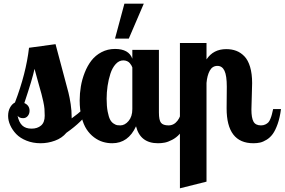

<svg xmlns="http://www.w3.org/2000/svg" viewBox="-20 -770 1542 1040"><path d="M429.2 -179.2H471.2Q425.8 -110.4 339.8 -50.8Q315.9 -22 277.8 -8.1Q239.7 5.9 200.2 5.9Q158.2 5.9 123.5 -8.1Q88.9 -22 67.9 -43.9Q46.9 -65.9 35.4 -91.6Q23.9 -117.2 23.9 -142.1Q23.9 -168 34.2 -187Q44.4 -206.1 61 -214.8Q121.1 -371.6 137.2 -511.2L280.8 -530.8Q298.8 -461.9 321.5 -378.2Q344.2 -294.4 350.8 -268.1Q357.4 -241.7 362.8 -206.3Q368.2 -170.9 368.2 -134.8V-128.9Q404.3 -154.3 429.2 -179.2ZM140.1 -169.9Q140.1 -153.8 130.4 -141.8Q120.6 -129.9 105 -129.9Q84.5 -129.9 75.2 -143.1Q82.5 -107.4 100.6 -90.3Q118.7 -73.2 150.9 -73.2Q182.6 -73.2 202.4 -90.1Q222.2 -106.9 222.2 -143.1Q222.2 -164.1 220.9 -180.2Q219.7 -196.3 214.1 -221.7Q208.5 -247.1 204.6 -261.2Q200.7 -275.4 187.7 -321.5Q174.8 -367.7 167 -397Q156.2 -344.2 111.8 -211.9Q140.1 -199.2 140.1 -169.9Z M696.8 -500H840.8V-160.2Q840.8 -119.1 852.1 -105Q863.3 -90.8 893.1 -90.8Q921.9 -90.8 941.4 -116Q960.9 -141.1 963.9 -179.2H1005.9Q999.5 -132.3 984.6 -97.4Q969.7 -62.5 952.4 -43.5Q935.1 -24.4 912.6 -12.7Q890.1 -1 872.6 2.4Q855 5.9 835.9 5.9Q739.7 5.9 716.8 -85.9Q674.8 5.9 587.9 5.9Q561.5 5.9 537.1 -1.5Q512.7 -8.8 489.5 -26.1Q466.3 -43.5 449.2 -69.3Q432.1 -95.2 421.9 -135.5Q411.6 -175.8 411.6 -226.1Q411.6 -264.2 418 -302Q424.3 -339.8 439 -377Q453.6 -414.1 475.3 -442.1Q497.1 -470.2 530 -487.5Q563 -504.9 603 -504.9Q677.7 -504.9 696.8 -452.1ZM647.9 -442.9Q625 -442.9 606.7 -422.9Q588.4 -402.8 578.1 -371.1Q567.9 -339.4 562.7 -304.4Q557.6 -269.5 557.6 -234.9Q557.6 -194.3 563.2 -165.5Q568.8 -136.7 576.2 -122.6Q583.5 -108.4 595.2 -100.8Q606.9 -93.3 614 -92Q621.1 -90.8 631.8 -90.8Q656.2 -90.8 676.5 -114.7Q696.8 -138.7 696.8 -179.2V-404.8Q694.8 -410.2 691.9 -415.5Q689 -420.9 683.3 -427.7Q677.7 -434.6 668.5 -438.7Q659.2 -442.9 647.9 -442.9ZM603 -561 653.8 -750H758.8L677.7 -561Z M1208.5 -299.8Q1208.5 -360.4 1196 -386.7Q1183.6 -413.1 1157.7 -413.1Q1130.4 -413.1 1116.2 -387.2Q1102.1 -361.3 1098.6 -320.8V213.9L954.6 250V-537.1H1098.6V-448.2Q1135.3 -503.9 1205.6 -503.9Q1235.8 -503.9 1260 -494.6Q1284.2 -485.4 1304 -464.8Q1323.7 -444.3 1334.7 -407.5Q1345.7 -370.6 1345.7 -319.8Q1345.7 -302.2 1343.8 -248Q1341.8 -193.8 1341.8 -176.8Q1341.8 -131.8 1353 -111.3Q1364.3 -90.8 1393.6 -90.8Q1406.7 -90.8 1417 -95.7Q1427.2 -100.6 1433.3 -106.9Q1439.5 -113.3 1444.8 -126.7Q1450.2 -140.1 1452.6 -149.9Q1455.1 -159.7 1459.5 -179.2H1502Q1496.1 -132.8 1483.9 -98.4Q1471.7 -64 1457.5 -44.4Q1443.4 -24.9 1424.3 -13.2Q1405.3 -1.5 1388.9 2.2Q1372.6 5.9 1352.5 5.9Q1207.5 5.9 1207.5 -183.1Q1207.5 -191.9 1208 -240.7Q1208.5 -289.6 1208.5 -299.8Z"/></svg>

Font: Lobster Two
Style: Bold
Weight: 700
Designer: Pablo Impallari
Foundry: Pablo Impallari. www.impallari.com
Version: Version 1.006